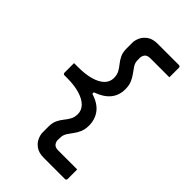

<svg xmlns="http://www.w3.org/2000/svg" viewBox="-273 -848 1097 1097"><g transform="rotate(45 275.0 -299.5)"><path d="M366.9 -152.3Q366.9 -122.2 357.6 -100.2Q348.3 -78.1 335.1 -61Q322 -43.9 311.8 -28.1Q301.7 -12.4 299.6 4.4Q299.2 12.5 298.8 20.6Q298.4 28.7 298.4 37.2Q302.5 56.6 313 64.7Q323.5 72.8 343.8 72.8Q378.8 72.8 413.3 72.8Q447.8 72.8 482.8 72.8H496.2Q496.2 92.4 496.2 111.4Q496.2 130.5 496.2 150Q496.2 155 493.2 158Q490.2 161 485.2 161H314Q274.4 161 250.7 144.4Q227.1 127.8 217 104.7Q206.9 81.7 206.9 63.9V15.2Q206.9 -14.9 217 -36.1Q227.1 -57.2 241.1 -74.3Q255.2 -91.4 265.3 -109.9Q275.4 -128.3 275.4 -153.2Q275.4 -184.4 252.7 -207.4Q229.9 -230.3 187.6 -243.1Q145.3 -255.9 85.8 -255.9H64.8Q59.8 -255.9 56.8 -258.9Q53.8 -261.9 53.8 -266.9Q53.8 -286.5 53.8 -305.5Q53.8 -324.5 53.8 -344.1H85.8Q145.3 -344.1 187.6 -356.2Q229.9 -368.3 252.7 -390.9Q275.4 -413.6 275.4 -445.2Q275.4 -470.5 265.3 -489.1Q255.2 -507.6 241.1 -524.7Q227.1 -541.8 217 -562.9Q206.9 -584.1 206.9 -614.2V-662.9Q206.9 -681.7 217 -704.2Q227.1 -726.8 250.7 -743.4Q274.4 -760 314 -760H485.2Q490.2 -760 493.2 -757Q496.2 -754 496.2 -749Q496.2 -729.5 496.2 -710.4Q496.2 -691.4 496.2 -671.8H482.8Q447.8 -671.8 413.3 -671.8Q378.8 -671.8 343.8 -671.8Q323.5 -671.8 313 -663.7Q302.5 -655.6 298.4 -636.2Q298.4 -629 298.4 -621.3Q298.4 -613.6 298.8 -606.3Q300 -589.1 310.4 -573.1Q320.7 -557.2 334.1 -539.4Q347.5 -521.5 357.2 -499.3Q366.9 -477 366.9 -446.1Q366.9 -395.7 338.2 -361Q309.5 -326.2 251.7 -305.9V-294.1Q311.8 -275.4 339.4 -238.6Q366.9 -201.7 366.9 -152.3Z"/></g></svg>

Font: Recursive Sans Linear Light
Style: Regular
Weight: 300
Version: Version 1.085